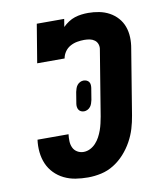

<svg xmlns="http://www.w3.org/2000/svg" viewBox="-84 -813 768 890"><g transform="rotate(-10 300.0 -367.5)"><path d="M259 8Q229 8 200.5 3.5Q172 -1 146.5 -13.5Q121 -26 101.5 -46Q82 -66 71 -91.5Q60 -117 57 -146.5Q54 -176 58 -205H204Q202 -189 202.5 -172.5Q203 -156 209.5 -142Q216 -128 229.5 -120Q243 -112 259 -112Q275 -112 290 -119.5Q305 -127 316.5 -139.5Q328 -152 336 -167Q344 -182 349.5 -197.5Q355 -213 358.5 -228.5Q362 -244 365 -260L415 -565Q418 -578 414 -590.5Q410 -603 400 -610.5Q390 -618 377.5 -620.5Q365 -623 351 -623Q335 -623 318 -620Q301 -617 285.5 -608.5Q270 -600 260 -585.5Q250 -571 247 -554H118L148 -735H277L271 -698Q283 -710 297.5 -719.5Q312 -729 327.5 -734Q343 -739 359 -741Q375 -743 391 -743Q417 -743 442.5 -738Q468 -733 490 -721Q512 -709 528.5 -690.5Q545 -672 553.5 -648.5Q562 -625 563 -598.5Q564 -572 559 -545L509 -240Q504 -209 495 -179Q486 -149 470 -120Q454 -91 431.5 -66Q409 -41 381 -23.5Q353 -6 321.5 1Q290 8 259 8ZM294 -297Q286 -297 279.5 -300Q273 -303 269 -309Q265 -315 264 -322.5Q263 -330 264 -337L273 -392Q275 -400 277.5 -408Q280 -416 285.5 -423Q291 -430 299 -434Q307 -438 315 -438Q323 -438 330 -435Q337 -432 341 -426Q345 -420 345.5 -412.5Q346 -405 345 -398L336 -343Q334 -335 331.5 -327Q329 -319 323.5 -312Q318 -305 310 -301Q302 -297 294 -297Z"/></g></svg>

Font: Iosevka Slab HvExObl
Style: Regular
Weight: 900
Width: 7
Italic angle: -9°
Monospace: yes
Designer: Belleve Invis
Foundry: Belleve Invis
Version: Version 11.1.1; ttfautohint (v1.8.3)